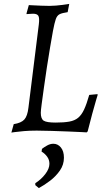

<svg xmlns="http://www.w3.org/2000/svg" viewBox="-20 -666 525 979"><path d="M167 0Q131 0 102 2.5Q73 5 55.5 7.5Q38 10 38 10L50 -33Q88 -39 104 -56.5Q120 -74 125 -117L178 -542Q182 -575 175.5 -585.5Q169 -596 149 -596Q141 -596 128.5 -595Q116 -594 116 -594Q116 -595 115.5 -595.5Q115 -596 115 -597L127 -640Q127 -640 146 -639Q165 -638 190 -637Q215 -636 233 -636Q248 -636 265.5 -637.5Q283 -639 298.5 -641Q314 -643 323.5 -644.5Q333 -646 333 -646L325 -604Q297 -600 284 -593.5Q271 -587 264.5 -568.5Q258 -550 250 -508Q244 -474 235.5 -425Q227 -376 219 -322.5Q211 -269 204 -219.5Q197 -170 192.5 -135.5Q188 -101 188 -91Q188 -60 203 -50.5Q218 -41 264 -41Q306 -41 333.5 -46Q361 -51 378.5 -65.5Q396 -80 409 -108Q422 -136 435 -182L477 -186Q477 -185 477.5 -184Q478 -183 478 -182Q478 -182 470 -155.5Q462 -129 450.5 -86.5Q439 -44 427 4L422 9Q422 9 395.5 7.5Q369 6 328 4.5Q287 3 243.5 1.5Q200 0 167 0ZM194 93Q204 85 220 76Q236 67 252 67Q275 67 290.5 86Q306 105 306 138Q306 174 285.5 203.5Q265 233 235.5 255.5Q206 278 178 293L160 278V268Q190 249 211 221.5Q232 194 232 169Q232 149 220.5 133Q209 117 192 107Z"/></svg>

Font: Alegreya
Style: Italic
Weight: 400
Italic angle: -7°
Designer: Juan Pablo del Peral
Foundry: Huerta Tipografica
Version: Version 2.009